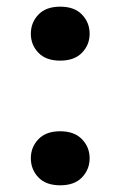

<svg xmlns="http://www.w3.org/2000/svg" viewBox="-20 -551 365 582"><path d="M73.5 -71.3Q73.5 -37.4 96.4 -13.3Q119.4 10.7 162.6 10.7Q205.6 10.7 228.6 -13.3Q251.7 -37.4 251.7 -71.3Q251.7 -105 228.5 -129Q205.3 -153.1 162.4 -153.1Q119.4 -153.1 96.4 -129Q73.5 -105 73.5 -71.3ZM73.5 -448.7Q73.5 -415 96.4 -391.1Q119.4 -367.2 162.4 -367.2Q205.3 -367.2 228.5 -391.1Q251.7 -415 251.7 -448.7Q251.7 -482.7 228.6 -506.7Q205.6 -530.8 162.6 -530.8Q119.4 -530.8 96.4 -506.7Q73.5 -482.7 73.5 -448.7Z"/></svg>

Font: Roboto Flex
Style: Regular
Weight: 400
Designer: Berlow after Robertson
Foundry: Google
Version: Version 3.200;gftools[0.9.32]